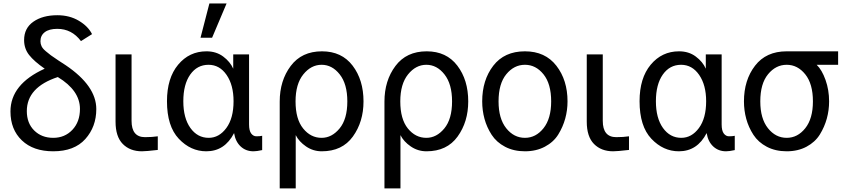

<svg xmlns="http://www.w3.org/2000/svg" viewBox="-20 -850 4831 1101"><path d="M40 -210.9Q40 -367.2 236.3 -456.1Q175.8 -498 147 -534.7Q118.2 -571.3 118.2 -620.1Q118.2 -688.5 171.4 -725.6Q224.6 -762.7 308.6 -762.7Q378.9 -762.7 432.1 -731Q485.4 -699.2 507.8 -654.3L444.3 -614.3Q391.6 -684.6 308.6 -684.6Q261.7 -684.6 236.8 -665.5Q211.9 -646.5 211.9 -613.3Q211.9 -598.6 218.3 -585Q224.6 -571.3 242.2 -556.6Q259.8 -542 272 -532.7Q284.2 -523.4 314 -503.9Q343.8 -484.4 357.4 -475.6Q532.2 -357.4 532.2 -224.6Q532.2 -123 469.2 -52.7Q406.2 17.6 285.2 17.6Q170.9 17.6 105.5 -44.9Q40 -107.4 40 -210.9ZM133.8 -212.9Q133.8 -143.6 176.3 -101.6Q218.8 -59.6 285.2 -59.6Q351.6 -59.6 395 -105.5Q438.5 -151.4 438.5 -225.6Q438.5 -331.1 311.5 -408.2Q133.8 -349.6 133.8 -212.9Z M642.6 -152.3V-538.1H734.4V-157.2Q734.4 -63.5 811.5 -63.5Q852.5 -63.5 884.8 -68.4V9.8Q817.4 17.6 793.9 17.6Q725.6 17.6 684.1 -24.4Q642.6 -66.4 642.6 -152.3Z M937.5 -269.5Q937.5 -402.3 1001.5 -479Q1065.4 -555.7 1164.1 -555.7Q1219.7 -555.7 1259.8 -525.9Q1299.8 -496.1 1317.4 -456.1V-538.1H1408.2V-136.7Q1408.2 -100.6 1420.4 -84.5Q1432.6 -68.4 1450.2 -68.4Q1469.7 -68.4 1483.4 -71.3V10.7Q1452.1 17.6 1433.6 17.6Q1389.6 17.6 1359.9 -10.3Q1330.1 -38.1 1322.3 -86.9Q1268.6 17.6 1163.1 17.6Q1073.2 17.6 1005.4 -54.2Q937.5 -126 937.5 -269.5ZM1031.2 -269.5Q1031.2 -172.9 1071.8 -116.2Q1112.3 -59.6 1176.8 -59.6Q1236.3 -59.6 1277.8 -115.7Q1319.3 -171.9 1319.3 -269.5Q1319.3 -362.3 1279.3 -420.4Q1239.3 -478.5 1175.8 -478.5Q1110.4 -478.5 1070.8 -422.4Q1031.2 -366.2 1031.2 -269.5ZM1129.9 -633.8 1180.7 -830.1H1279.3L1196.3 -633.8Z M1824.2 -59.6Q1882.8 -59.6 1927.2 -113.3Q1971.7 -167 1971.7 -268.6Q1971.7 -368.2 1928.2 -423.3Q1884.8 -478.5 1824.2 -478.5Q1763.7 -478.5 1719.2 -423.3Q1674.8 -368.2 1674.8 -268.6Q1674.8 -167 1718.3 -113.3Q1761.7 -59.6 1824.2 -59.6ZM1584 230.5V-267.6Q1584 -387.7 1647 -471.7Q1710 -555.7 1826.2 -555.7Q1939.5 -555.7 2002 -473.6Q2064.5 -391.6 2064.5 -268.6Q2064.5 -151.4 2003.4 -66.9Q1942.4 17.6 1825.2 17.6Q1775.4 17.6 1734.9 -10.3Q1694.3 -38.1 1675.8 -75.2V230.5Z M2424.8 -59.6Q2483.4 -59.6 2527.8 -113.3Q2572.3 -167 2572.3 -268.6Q2572.3 -368.2 2528.8 -423.3Q2485.4 -478.5 2424.8 -478.5Q2364.3 -478.5 2319.8 -423.3Q2275.4 -368.2 2275.4 -268.6Q2275.4 -167 2318.8 -113.3Q2362.3 -59.6 2424.8 -59.6ZM2184.6 230.5V-267.6Q2184.6 -387.7 2247.6 -471.7Q2310.5 -555.7 2426.8 -555.7Q2540 -555.7 2602.5 -473.6Q2665 -391.6 2665 -268.6Q2665 -151.4 2604 -66.9Q2543 17.6 2425.8 17.6Q2376 17.6 2335.4 -10.3Q2294.9 -38.1 2276.4 -75.2V230.5Z M2838.9 -268.6Q2838.9 -169.9 2882.8 -114.7Q2926.8 -59.6 2990.2 -59.6Q3052.7 -59.6 3096.7 -114.7Q3140.6 -169.9 3140.6 -268.6Q3140.6 -369.1 3096.7 -423.8Q3052.7 -478.5 2990.2 -478.5Q2927.7 -478.5 2883.3 -424.3Q2838.9 -370.1 2838.9 -268.6ZM2745.1 -268.6Q2745.1 -390.6 2808.6 -473.1Q2872.1 -555.7 2990.2 -555.7Q3106.4 -555.7 3170.4 -473.1Q3234.4 -390.6 3234.4 -268.6Q3234.4 -217.8 3221.2 -169.9Q3208 -122.1 3181.2 -78.6Q3154.3 -35.2 3104.5 -8.8Q3054.7 17.6 2990.2 17.6Q2925.8 17.6 2876.5 -8.3Q2827.1 -34.2 2799.3 -77.1Q2771.5 -120.1 2758.3 -168.5Q2745.1 -216.8 2745.1 -268.6Z M3344.7 -152.3V-538.1H3436.5V-157.2Q3436.5 -63.5 3513.7 -63.5Q3554.7 -63.5 3586.9 -68.4V9.8Q3519.5 17.6 3496.1 17.6Q3427.7 17.6 3386.2 -24.4Q3344.7 -66.4 3344.7 -152.3Z M3647.5 -269.5Q3647.5 -402.3 3711.4 -479Q3775.4 -555.7 3874 -555.7Q3929.7 -555.7 3969.7 -525.9Q4009.8 -496.1 4027.3 -456.1V-538.1H4118.2V-136.7Q4118.2 -100.6 4130.4 -84.5Q4142.6 -68.4 4160.2 -68.4Q4179.7 -68.4 4193.4 -71.3V10.7Q4162.1 17.6 4143.6 17.6Q4099.6 17.6 4069.8 -10.3Q4040 -38.1 4032.2 -86.9Q3978.5 17.6 3873 17.6Q3783.2 17.6 3715.3 -54.2Q3647.5 -126 3647.5 -269.5ZM3741.2 -269.5Q3741.2 -172.9 3781.7 -116.2Q3822.3 -59.6 3886.7 -59.6Q3946.3 -59.6 3987.8 -115.7Q4029.3 -171.9 4029.3 -269.5Q4029.3 -362.3 3989.3 -420.4Q3949.2 -478.5 3885.7 -478.5Q3820.3 -478.5 3780.8 -422.4Q3741.2 -366.2 3741.2 -269.5Z M4246.1 -268.6Q4246.1 -390.6 4309.6 -473.1Q4373 -555.7 4491.2 -555.7H4786.1V-478.5H4663.1Q4693.4 -449.2 4713.9 -391.6Q4734.4 -334 4734.4 -268.6Q4734.4 -217.8 4721.2 -169.9Q4708 -122.1 4681.2 -78.6Q4654.3 -35.2 4605 -8.8Q4555.7 17.6 4491.2 17.6Q4426.8 17.6 4377.4 -8.3Q4328.1 -34.2 4300.3 -77.1Q4272.5 -120.1 4259.3 -168.5Q4246.1 -216.8 4246.1 -268.6ZM4339.8 -268.6Q4339.8 -169.9 4383.8 -114.7Q4427.7 -59.6 4491.2 -59.6Q4553.7 -59.6 4597.7 -114.7Q4641.6 -169.9 4641.6 -268.6Q4641.6 -369.1 4597.7 -423.8Q4553.7 -478.5 4491.2 -478.5Q4428.7 -478.5 4384.3 -424.3Q4339.8 -370.1 4339.8 -268.6Z"/></svg>

Font: Gothic A1 Medium
Style: Regular
Weight: 500
Designer: HanYang I&C Co.,Ltd.
Foundry: HanYang I&C Co.,Ltd.
Version: Version 2.50